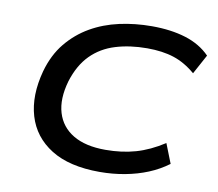

<svg xmlns="http://www.w3.org/2000/svg" viewBox="-79 -808 1035 911"><g transform="rotate(10 438.0 -352.0)"><path d="M456 10Q310 10 222 -45Q134 -100 105.5 -196Q77 -292 110 -414Q133 -496 179.5 -552.5Q226 -609 288.5 -645Q351 -681 426 -697.5Q501 -714 582 -714Q674 -714 745 -692Q816 -670 863 -622L812 -528Q762 -571 707 -589Q652 -607 578 -607Q495 -607 426 -586Q357 -565 309 -516.5Q261 -468 236 -387Q211 -299 230.5 -234Q250 -169 309.5 -133.5Q369 -98 465 -98Q544 -98 610.5 -117Q677 -136 745 -180L782 -86Q739 -54 688 -33Q637 -12 578 -1Q519 10 456 10Z"/></g></svg>

Font: Nunito Sans 7pt Expanded SemiBold
Style: Italic
Weight: 600
Width: 7
Italic angle: -9°
Designer: Vernon Adams
Foundry: Vernon Adams
Version: Version 3.101;gftools[0.9.27]